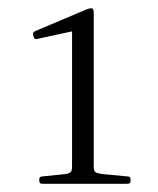

<svg xmlns="http://www.w3.org/2000/svg" viewBox="-20 -907 385 469"><path d="M292 -476Q299 -476 299 -468V-465Q299 -458 291 -458H83Q76 -458 76 -465V-469Q76 -476 83 -476L141 -482Q151 -484 153.5 -487.5Q156 -491 156 -502V-850L182 -836L71 -812Q64 -810 62 -817L61 -822Q59 -828 66 -831L189 -883Q201 -888 205 -886.5Q209 -885 209 -875V-499Q209 -490 212.5 -487Q216 -484 228 -482Z"/></svg>

Font: Hahmlet ExtraLight
Style: Regular
Weight: 250
Designer: Minjoo Ham & Mark Frömberg
Foundry: hypertype
Version: Version 1.002